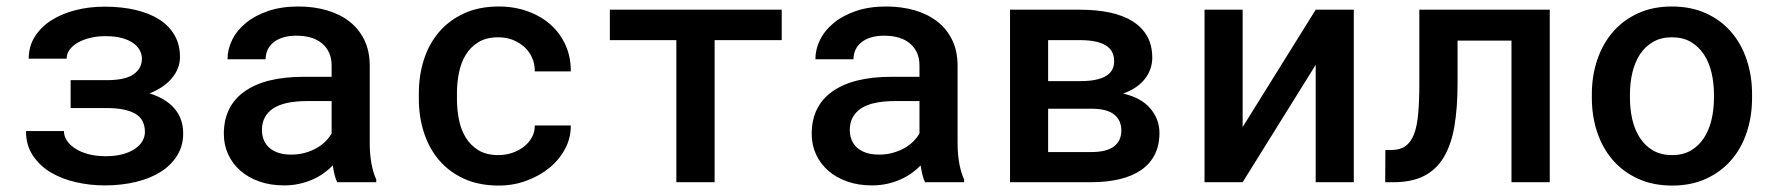

<svg xmlns="http://www.w3.org/2000/svg" viewBox="-20 -558 5441 588"><path d="M306.6 -312.5Q363.8 -312.5 389.2 -330.6Q414.6 -348.6 414.6 -378.4Q414.6 -391.1 408.2 -403.6Q401.9 -416 388.4 -425.8Q375 -435.5 353.8 -441.4Q332.5 -447.3 303.2 -447.3Q278.3 -447.3 256.6 -442.1Q234.9 -437 218.8 -427.7Q202.6 -418.5 193.4 -406Q184.1 -393.6 184.1 -378.4H67.9Q67.9 -415.5 86.2 -445.1Q104.5 -474.6 136.2 -495.1Q168 -515.6 210.2 -526.6Q252.4 -537.6 300.3 -537.6Q352.5 -537.6 395 -527.6Q437.5 -517.6 467.8 -498.3Q498 -479 514.6 -450.2Q531.2 -421.4 531.2 -383.8Q531.2 -348.6 506.8 -319.1Q482.4 -289.6 438 -272Q488.3 -256.3 514.6 -225.3Q541 -194.3 541 -149.4Q541 -111.8 522.9 -82.3Q504.9 -52.7 472.9 -32.2Q440.9 -11.7 396.7 -1Q352.5 9.8 300.3 9.8Q255.9 9.8 212.6 0Q169.4 -9.8 135.5 -30Q101.6 -50.3 80.6 -81.8Q59.6 -113.3 59.6 -156.7H175.8Q175.8 -141.6 184.8 -127.7Q193.8 -113.8 210.4 -103Q227.1 -92.3 250.7 -85.9Q274.4 -79.6 303.7 -79.6Q333 -79.6 355.5 -85.7Q377.9 -91.8 393.1 -102.1Q408.2 -112.3 416 -125.7Q423.8 -139.2 423.8 -153.8Q423.8 -192.9 393.8 -210Q363.8 -227.1 306.6 -227.1H196.3V-312.5Z M1012.7 0Q1007.8 -9.8 1004.6 -22.9Q1001.5 -36.1 999 -51.3Q986.8 -38.6 971.4 -27.6Q956.1 -16.6 937.3 -8.3Q918.5 0 896.7 4.9Q875 9.8 850.1 9.8Q808.1 9.8 774.2 -2.2Q740.2 -14.2 716.1 -35.4Q691.9 -56.6 678.7 -85.4Q665.5 -114.3 665.5 -147.9Q665.5 -232.9 728.8 -277.8Q792 -322.8 910.2 -322.8H995.6V-357.4Q995.6 -399.4 967.3 -424.1Q939 -448.7 887.2 -448.7Q863.8 -448.7 846.2 -443.1Q828.6 -437.5 816.9 -427.7Q805.2 -418 799.3 -404.8Q793.5 -391.6 793.5 -376.5H676.8Q676.8 -407.2 691.2 -436.3Q705.6 -465.3 733.4 -488Q761.2 -510.7 801.5 -524.4Q841.8 -538.1 893.6 -538.1Q940.4 -538.1 980.5 -526.6Q1020.5 -515.1 1049.8 -492.4Q1079.1 -469.7 1095.7 -435.8Q1112.3 -401.9 1112.3 -356.4V-121.1Q1112.3 -86.4 1117.4 -57.9Q1122.6 -29.3 1132.3 -8.3V0ZM872.1 -84.5Q894.5 -84.5 914.3 -90.1Q934.1 -95.7 950 -104.7Q965.8 -113.8 977.3 -125.5Q988.8 -137.2 995.6 -149.4V-248.5H921.4Q850.1 -248.5 816.2 -225.6Q782.2 -202.6 782.2 -160.2Q782.2 -144 787.6 -130.1Q793 -116.2 804 -106.2Q814.9 -96.2 831.8 -90.3Q848.6 -84.5 872.1 -84.5Z M1506.8 -83Q1528.3 -83 1548.6 -89.8Q1568.8 -96.7 1584.5 -108.9Q1600.1 -121.1 1609.1 -137.7Q1618.2 -154.3 1617.7 -173.8H1728Q1728.5 -135.7 1710.7 -102.3Q1692.9 -68.8 1662.4 -43.9Q1631.8 -19 1591.8 -4.4Q1551.8 10.3 1507.8 10.3Q1446.8 10.3 1400.9 -10.7Q1355 -31.7 1324.2 -68.1Q1293.5 -104.5 1278.1 -152.6Q1262.7 -200.7 1262.7 -254.9V-272.5Q1262.7 -326.7 1278.1 -375Q1293.5 -423.3 1324.2 -459.5Q1355 -495.6 1400.9 -516.8Q1446.8 -538.1 1507.3 -538.1Q1555.2 -538.1 1595.9 -523.4Q1636.7 -508.8 1666.3 -482.4Q1695.8 -456.1 1712.2 -419.4Q1728.5 -382.8 1728 -339.4H1617.7Q1618.2 -360.8 1610.1 -379.9Q1602.1 -398.9 1586.9 -413.1Q1571.8 -427.2 1551.3 -435.5Q1530.8 -443.8 1506.3 -443.8Q1469.7 -443.8 1445.3 -429Q1420.9 -414.1 1406.2 -389.9Q1391.6 -365.7 1385.5 -335Q1379.4 -304.2 1379.4 -272.5V-254.9Q1379.4 -222.7 1385.5 -191.9Q1391.6 -161.1 1406.2 -137Q1420.9 -112.8 1445.3 -97.9Q1469.7 -83 1506.8 -83Z M2374 -435.1H2168.5V0H2051.3V-435.1H1847.7V-528.3H2374Z M2813 0Q2808.1 -9.8 2804.9 -22.9Q2801.8 -36.1 2799.3 -51.3Q2787.1 -38.6 2771.7 -27.6Q2756.3 -16.6 2737.5 -8.3Q2718.8 0 2697 4.9Q2675.3 9.8 2650.4 9.8Q2608.4 9.8 2574.5 -2.2Q2540.5 -14.2 2516.4 -35.4Q2492.2 -56.6 2479 -85.4Q2465.8 -114.3 2465.8 -147.9Q2465.8 -232.9 2529.1 -277.8Q2592.3 -322.8 2710.4 -322.8H2795.9V-357.4Q2795.9 -399.4 2767.6 -424.1Q2739.3 -448.7 2687.5 -448.7Q2664.1 -448.7 2646.5 -443.1Q2628.9 -437.5 2617.2 -427.7Q2605.5 -418 2599.6 -404.8Q2593.8 -391.6 2593.8 -376.5H2477.1Q2477.1 -407.2 2491.5 -436.3Q2505.9 -465.3 2533.7 -488Q2561.5 -510.7 2601.8 -524.4Q2642.1 -538.1 2693.8 -538.1Q2740.7 -538.1 2780.8 -526.6Q2820.8 -515.1 2850.1 -492.4Q2879.4 -469.7 2896 -435.8Q2912.6 -401.9 2912.6 -356.4V-121.1Q2912.6 -86.4 2917.7 -57.9Q2922.9 -29.3 2932.6 -8.3V0ZM2672.4 -84.5Q2694.8 -84.5 2714.6 -90.1Q2734.4 -95.7 2750.2 -104.7Q2766.1 -113.8 2777.6 -125.5Q2789.1 -137.2 2795.9 -149.4V-248.5H2721.7Q2650.4 -248.5 2616.5 -225.6Q2582.5 -202.6 2582.5 -160.2Q2582.5 -144 2587.9 -130.1Q2593.3 -116.2 2604.2 -106.2Q2615.2 -96.2 2632.1 -90.3Q2648.9 -84.5 2672.4 -84.5Z M3073.2 0V-528.3H3287.1Q3338.4 -528.3 3379.4 -519.5Q3420.4 -510.7 3449.2 -492.4Q3478 -474.1 3493.4 -446.5Q3508.8 -418.9 3508.8 -381.8Q3508.8 -345.2 3486.1 -316.2Q3463.4 -287.1 3419.4 -271.5Q3475.1 -258.8 3502.9 -225.8Q3530.8 -192.9 3530.8 -150.9Q3530.8 -113.3 3516.6 -85Q3502.4 -56.6 3475.6 -37.8Q3448.7 -19 3409.7 -9.5Q3370.6 0 3321.3 0ZM3189.9 -225.1V-92.3H3321.3Q3368.7 -92.3 3391.4 -109.4Q3414.1 -126.5 3414.1 -158.7Q3414.1 -189.5 3392.1 -207.3Q3370.1 -225.1 3321.3 -225.1ZM3189.9 -309.6H3288.6Q3392.1 -309.6 3392.1 -370.1Q3392.1 -403.8 3365.7 -419.4Q3339.4 -435.1 3287.1 -435.1H3189.9Z M4009.3 -528.3H4126V0H4009.3V-359.4L3785.6 0H3668.9V-528.3H3785.6V-168.9Z M4726.1 -528.3V0H4608.9V-433.6H4443.8V-303.2Q4443.8 -228 4434.1 -171.1Q4424.3 -114.3 4401.4 -76.2Q4378.4 -38.1 4340.8 -19Q4303.2 0 4248 0H4222.2L4222.7 -98.6H4240.7Q4267.1 -98.6 4283.7 -110.1Q4300.3 -121.6 4310.1 -146.2Q4319.8 -170.9 4323.2 -209.7Q4326.7 -248.5 4326.7 -303.2V-528.3Z M4855 -269Q4855 -326.2 4871.8 -375.5Q4888.7 -424.8 4920.2 -460.9Q4951.7 -497.1 4997.1 -517.6Q5042.5 -538.1 5100.1 -538.1Q5158.2 -538.1 5203.9 -517.6Q5249.5 -497.1 5281 -460.9Q5312.5 -424.8 5329.1 -375.5Q5345.7 -326.2 5345.7 -269V-258.8Q5345.7 -201.2 5329.1 -151.9Q5312.5 -102.5 5281 -66.7Q5249.5 -30.8 5204.1 -10.3Q5158.7 10.3 5101.1 10.3Q5043 10.3 4997.3 -10.3Q4951.7 -30.8 4920.2 -66.7Q4888.7 -102.5 4871.8 -151.9Q4855 -201.2 4855 -258.8ZM4971.7 -258.8Q4971.7 -222.7 4979.2 -190.9Q4986.8 -159.2 5002.7 -135Q5018.6 -110.8 5043 -96.9Q5067.4 -83 5101.1 -83Q5133.8 -83 5158 -96.9Q5182.1 -110.8 5198 -135Q5213.9 -159.2 5221.4 -190.9Q5229 -222.7 5229 -258.8V-269Q5229 -304.2 5221.4 -335.9Q5213.9 -367.7 5198 -391.6Q5182.1 -415.5 5158 -429.7Q5133.8 -443.8 5100.1 -443.8Q5066.9 -443.8 5042.5 -429.7Q5018.1 -415.5 5002.4 -391.6Q4986.8 -367.7 4979.2 -335.9Q4971.7 -304.2 4971.7 -269Z"/></svg>

Font: Roboto Mono
Style: Regular
Weight: 500
Designer: Google
Version: Version 2.000986; 2015; ttfautohint (v1.3)